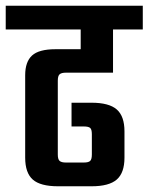

<svg xmlns="http://www.w3.org/2000/svg" viewBox="-40 -651 519 671"><path d="M-20 -631H459V-548H-20ZM242 -586H355V-397H190Q175 -397 168.5 -391.5Q162 -386 162 -369V-111Q162 -94 168.5 -88.5Q175 -83 190 -83H253Q269 -83 275 -88.5Q281 -94 281 -111V-182Q281 -199 275 -204Q269 -209 253 -209H210V-292H280Q341 -292 368 -268.5Q395 -245 395 -192V-100Q395 -47 368 -23.5Q341 0 280 0H163Q101 0 74.5 -23.5Q48 -47 48 -100V-388Q48 -435 72 -457Q96 -479 154 -479H242Z"/></svg>

Font: Teko Light Medium
Style: Regular
Weight: 500
Version: Version 2.000;gftools[0.9.28.dev9+g7d2139d.d20230707]